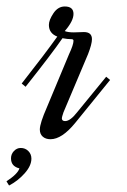

<svg xmlns="http://www.w3.org/2000/svg" viewBox="-127 -430 392 593"><path d="M69 -83Q64 -68 64 -65Q64 -56 74 -56Q90 -56 111 -83L201 -193L213 -183L105 -50Q64 0 29 0Q14 0 5 -8Q-4 -16 -4 -30Q-4 -49 18 -99L86 -262Q100 -292 100 -304Q100 -309 94 -309Q81 -309 66 -312Q33 -264 -48 -162L-60 -172Q13 -265 50 -317Q24 -327 24 -353Q24 -368 38 -389Q52 -410 73 -410Q100 -410 100 -387Q100 -365 73 -334Q83 -330 101 -330Q107 -330 117.5 -330.5Q128 -331 132 -331Q157 -331 157 -309Q157 -294 145 -263ZM-99 143 -107 130Q-72 107 -67 90Q-93 84 -93 59Q-93 46 -84 36.5Q-75 27 -63 27Q-49 27 -39.5 36.5Q-30 46 -30 60Q-30 82 -51 105.5Q-72 129 -99 143Z"/></svg>

Font: Dynalight
Style: Regular
Weight: 400
Designer: Astigmatic (AOETI)
Foundry: Astigmatic (AOETI)
Version: Version 1.000